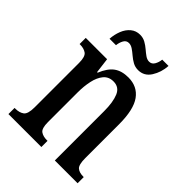

<svg xmlns="http://www.w3.org/2000/svg" viewBox="-212 -843 948 948"><g transform="rotate(45 262.0 -368.5)"><path d="M19 0V-43H25Q52 -43 69.5 -55.5Q87 -68 87 -115V-425Q87 -469 70 -481Q53 -493 27 -493H23V-536H172L182 -456H186Q206 -505 235 -526Q264 -547 310 -547Q373 -547 407 -500Q441 -453 441 -350V-115Q441 -68 456 -55.5Q471 -43 498 -43H502V0H343V-344Q343 -407 327.5 -444Q312 -481 272 -481Q239 -481 220 -458Q201 -435 193 -397.5Q185 -360 185 -319V-110Q185 -66 201.5 -54.5Q218 -43 244 -43H249V0ZM318 -606Q297 -606 280 -615.5Q263 -625 248.5 -637.5Q234 -650 220 -659.5Q206 -669 192 -669Q174 -669 165 -652.5Q156 -636 154 -616H109Q111 -647 122 -675Q133 -703 153.5 -720Q174 -737 202 -737Q223 -737 240 -727.5Q257 -718 271.5 -705.5Q286 -693 299.5 -683.5Q313 -674 327 -674Q345 -674 354.5 -690.5Q364 -707 366 -727H410Q407 -680 383.5 -643Q360 -606 318 -606Z"/></g></svg>

Font: Noto Serif Thai ExtraCondensed Medium
Style: Regular
Weight: 500
Width: 2
Designer: Monotype Design Team
Foundry: Monotype Imaging Inc.
Version: Version 2.002; ttfautohint (v1.8.4.7-5d5b)